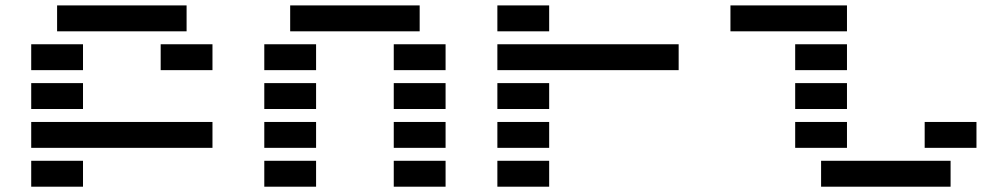

<svg xmlns="http://www.w3.org/2000/svg" viewBox="-20 -704 3800 724"><path d="M683.6 -683.6V-585.9H195.3V-683.6ZM293 -97.7V0H97.7V-97.7ZM97.7 -146.5V-244.1H781.2V-146.5ZM293 -390.6V-293H97.7V-390.6ZM781.2 -537.1V-439.5H585.9V-537.1ZM293 -537.1V-439.5H97.7V-537.1Z M1660.2 -97.7V0H1464.8V-97.7ZM1171.9 -97.7V0H976.6V-97.7ZM1660.2 -244.1V-146.5H1464.8V-244.1ZM1171.9 -244.1V-146.5H976.6V-244.1ZM1660.2 -390.6V-293H1464.8V-390.6ZM1171.9 -390.6V-293H976.6V-390.6ZM1660.2 -537.1V-439.5H1464.8V-537.1ZM1171.9 -537.1V-439.5H976.6V-537.1ZM1562.5 -683.6V-585.9H1074.2V-683.6Z M1855.5 -585.9V-683.6H2050.8V-585.9ZM1855.5 -439.5V-537.1H2539.1V-439.5ZM1855.5 -293V-390.6H2050.8V-293ZM1855.5 -146.5V-244.1H2050.8V-146.5ZM1855.5 0V-97.7H2050.8V0Z M3076.2 0V-97.7H3564.5V0ZM3173.8 -683.6V-585.9H2734.4V-683.6ZM3173.8 -439.5H2978.5V-537.1H3173.8ZM3173.8 -293H2978.5V-390.6H3173.8ZM3662.1 -146.5H3466.8V-244.1H3662.1ZM3173.8 -146.5H2978.5V-244.1H3173.8Z"/></svg>

Font: Trigram
Style: Regular
Weight: 400
Designer: GGBotNet
Foundry: GGBotNet
Version: 1.05